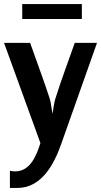

<svg xmlns="http://www.w3.org/2000/svg" viewBox="-22 -709 500 950"><path d="M88 -689V-615H383V-689ZM127 -497H-2L178 -1C159 58 129 139 53 139C44 139 35 138 27 136V221H64C184 221 246 103 281 3L458 -497H348C316 -405 281 -314 252 -221C245 -198 242 -170 238 -146C233 -170 231 -198 224 -221C194 -314 159 -405 127 -497Z"/></svg>

Font: Rosario
Style: Bold
Weight: 700
Designer: Hector Gatti
Foundry: Omnibus Type
Version: Version 1.100